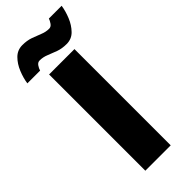

<svg xmlns="http://www.w3.org/2000/svg" viewBox="-337 -891 931 931"><g transform="rotate(-45 128.0 -426.0)"><path d="M41 -660H215V0H41ZM-64 -704Q-59.5 -736 -45.5 -770.5Q-31.5 -805 -7.8 -828.8Q16 -852.5 50 -852.5Q82 -852.5 107 -843.5Q132 -834.5 154 -825.5Q176 -816.5 198 -816.5Q211 -816.5 219.8 -829Q228.5 -841.5 232 -852.5H319.5Q315 -821 301 -786.5Q287 -752 263.5 -728Q240 -704 206 -704Q174 -704 149.2 -713Q124.5 -722 102.2 -731.2Q80 -740.5 56.5 -740.5Q43.5 -740.5 35 -728Q26.5 -715.5 23.5 -704Z"/></g></svg>

Font: League Spartan Thin ExtraBold
Style: Regular
Weight: 800
Version: Version 2.002